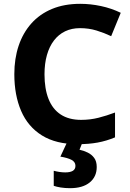

<svg xmlns="http://www.w3.org/2000/svg" viewBox="-20 -744 682 1004"><path d="M398.1 -596.8Q355.2 -596.8 320.7 -580.4Q286.3 -563.9 262.3 -532.5Q238.2 -501.1 225.5 -456.5Q212.7 -411.8 212.7 -355.2Q212.7 -280 233.8 -226.6Q254.9 -173.2 297.5 -145.2Q340.1 -117.2 404.4 -117.2Q451.4 -117.2 495 -128.2Q538.5 -139.3 581.5 -155.6V-25.7Q537.3 -7.1 490.5 1.5Q443.7 10 386.6 10Q273.3 10 199.7 -35.6Q126.1 -81.2 90.5 -163.9Q54.9 -246.6 54.9 -356.2Q54.9 -437.2 77.4 -504.5Q99.9 -571.8 143.7 -621.1Q187.5 -670.4 251.8 -697.2Q316.1 -724 399.7 -724Q452.9 -724 507.6 -712.4Q562.2 -700.8 611.4 -677.1L561.3 -554.8Q524.7 -572.2 484.5 -584.5Q444.3 -596.8 398.1 -596.8ZM485.8 129.2Q485.8 180.3 449.1 210.1Q412.4 240 346.4 240Q319.8 240 297.4 236.4Q275.1 232.7 261 227.7V148.9Q274.8 152.7 290.5 155.1Q306.1 157.5 321.3 157.5Q346.9 157.5 360.7 149.3Q374.5 141 374.5 123.3Q374.5 102.8 354.1 92Q333.7 81.2 295.7 75L330.8 0H411.4L395.8 39Q417.3 43.4 438.2 53.6Q459.2 63.7 472.5 81.7Q485.8 99.6 485.8 129.2Z"/></svg>

Font: Noto Sans Khmer UI
Style: Regular
Weight: 400
Designer: Danh Hong and the Monotype Design Team
Foundry: Monotype Imaging Inc.
Version: Version 2.002